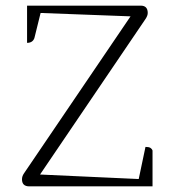

<svg xmlns="http://www.w3.org/2000/svg" viewBox="-20 -661 646 681"><path d="M84 0Q58 0 58 -25Q58 -36 65 -46L443 -603L124 -615L102 -526Q96 -509 76 -509V-641H479Q504 -641 504 -615Q504 -606 497 -595L122 -42L472 -26L496 -140Q508 -140 513.5 -136.5Q519 -133 521 -127V0Z"/></svg>

Font: Petrona ExtraLight
Style: Regular
Weight: 200
Designer: Ringo R. Seeber
Foundry: Ringo R. Seeber
Version: Version 2.001; ttfautohint (v1.8.3)